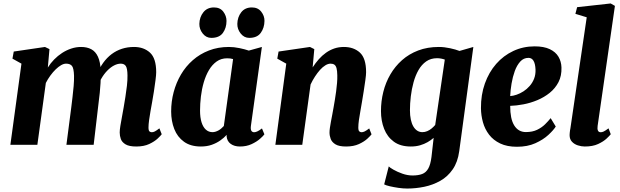

<svg xmlns="http://www.w3.org/2000/svg" viewBox="-20 -837 3586 1110"><path d="M266 -553 256.5 -446.5Q271.5 -471 292.8 -492.8Q314 -514.5 339 -530.8Q364 -547 391.8 -556.2Q419.5 -565.5 448.5 -565.5Q483.5 -565.5 508 -552.2Q532.5 -539 546.2 -509.2Q560 -479.5 562.5 -429Q563 -421 563 -411.5Q563 -402 562.2 -392Q561.5 -382 560.5 -371.5L539 -402.5Q554.5 -443 576.2 -473.2Q598 -503.5 625.2 -524Q652.5 -544.5 685 -555Q717.5 -565.5 755 -565.5Q811 -565.5 847 -532.8Q883 -500 883 -419.5Q883 -404.5 879 -373.5Q875 -342.5 869.8 -308.2Q864.5 -274 859.5 -247Q855 -222 850.2 -195Q845.5 -168 842 -143Q838.5 -118 838.5 -100Q838.5 -82 844.2 -77.2Q850 -72.5 857.5 -72.5Q866 -72.5 875.2 -77.2Q884.5 -82 901.5 -95L915 -61Q909.5 -53 891.5 -36Q873.5 -19 842.8 -4.5Q812 10 768 10Q726.5 10 705.8 -2.5Q685 -15 678.5 -33.5Q672 -52 672 -71Q672 -85.5 675.8 -109.2Q679.5 -133 685 -161Q690.5 -189 695 -216.5Q699.5 -243.5 704.8 -276Q710 -308.5 713.8 -341.2Q717.5 -374 717 -401.5Q716.5 -442 707.2 -455.5Q698 -469 678 -469Q659.5 -469 639.2 -458.5Q619 -448 599.8 -428.2Q580.5 -408.5 564.8 -380.8Q549 -353 539.5 -318.5L563 -407.5Q563 -384.5 561.2 -356.8Q559.5 -329 556.8 -300.5Q554 -272 550.5 -247L521.5 0H364L392 -216Q395.5 -244 399.2 -275.8Q403 -307.5 405.8 -339.5Q408.5 -371.5 408 -399Q406.5 -443.5 395.8 -456.2Q385 -469 362 -469Q348.5 -469 333.2 -460.2Q318 -451.5 302 -436Q286 -420.5 271.2 -400.2Q256.5 -380 245 -357.5L196 0H40L104 -469L52 -498L59.5 -539L240 -565.5Z M1430.5 -109Q1428 -89.5 1433.2 -81Q1438.5 -72.5 1449.5 -72.5Q1456.5 -72.5 1467 -77Q1477.5 -81.5 1494.5 -94.5L1508.5 -60.5Q1502.5 -51.5 1483.2 -34.5Q1464 -17.5 1434.5 -3.8Q1405 10 1367 10Q1335 10 1313.8 -5.2Q1292.5 -20.5 1290 -49.5L1290.5 -57.5Q1275.5 -40.5 1253.5 -25Q1231.5 -9.5 1203.8 0.2Q1176 10 1141.5 10Q1082 10 1043.8 -17.5Q1005.5 -45 987.5 -91.2Q969.5 -137.5 969.5 -192.5Q969.5 -250 984 -304.5Q998.5 -359 1026.2 -406.2Q1054 -453.5 1094.8 -489.2Q1135.5 -525 1188 -545.2Q1240.5 -565.5 1303.5 -565.5Q1332.5 -565.5 1364.8 -558.8Q1397 -552 1418.5 -544.5L1494 -565.5ZM1327.5 -495.5Q1319.5 -498 1310.8 -499Q1302 -500 1293 -500Q1258.5 -500 1232.5 -481.5Q1206.5 -463 1188 -431.8Q1169.5 -400.5 1158 -361Q1146.5 -321.5 1141.5 -279.2Q1136.5 -237 1136.5 -197Q1136.5 -158 1145.2 -130Q1154 -102 1170.2 -87.5Q1186.5 -73 1208.5 -73Q1217.5 -73 1226.2 -75.8Q1235 -78.5 1243.5 -83.2Q1252 -88 1259.5 -94.5Q1267 -101 1274 -108.5ZM1201.5 -618Q1172 -618 1152 -643.2Q1132 -668.5 1132.5 -699Q1133.5 -738.5 1155.8 -766.2Q1178 -794 1217 -794Q1252.5 -794 1271 -769.5Q1289.5 -745 1289.5 -716Q1289.5 -676 1268.8 -647Q1248 -618 1201.5 -618ZM1421 -618Q1391.5 -618 1371.5 -643.2Q1351.5 -668.5 1352 -699Q1353 -738.5 1374.8 -766.2Q1396.5 -794 1436.5 -794Q1471 -794 1490.2 -769.5Q1509.5 -745 1509 -716Q1508.5 -676 1487.5 -647Q1466.5 -618 1421 -618Z M1787.5 -447.5Q1804 -473 1823 -494.5Q1842 -516 1864.5 -532Q1887 -548 1912.8 -556.8Q1938.5 -565.5 1968 -565.5Q2025 -565.5 2060.8 -532.8Q2096.5 -500 2096.5 -419.5Q2096.5 -404.5 2092.2 -373.5Q2088 -342.5 2082.5 -308.2Q2077 -274 2072.5 -247Q2068.5 -222 2063.5 -195Q2058.5 -168 2055 -143Q2051.5 -118 2051.5 -100Q2051.5 -82 2057.5 -77.2Q2063.5 -72.5 2070 -72.5Q2078.5 -72.5 2088.2 -77.2Q2098 -82 2114.5 -94.5L2128 -60.5Q2122.5 -52.5 2104.2 -35.5Q2086 -18.5 2055.2 -4.2Q2024.5 10 1981 10Q1940 10 1919.5 -2.5Q1899 -15 1892 -33.5Q1885 -52 1885 -71Q1885 -82 1887.2 -98Q1889.5 -114 1893.2 -133.8Q1897 -153.5 1901 -174.8Q1905 -196 1908.5 -216Q1912 -236.5 1916 -260Q1920 -283.5 1923.2 -308.2Q1926.5 -333 1928.5 -357Q1930.5 -381 1930 -401.5Q1929.5 -428.5 1925.5 -443Q1921.5 -457.5 1913 -463.2Q1904.5 -469 1891 -469Q1876.5 -469 1860.8 -459.2Q1845 -449.5 1830 -432.8Q1815 -416 1801 -394.5Q1787 -373 1775.5 -348.5L1727.5 0H1572L1635 -469L1583 -498L1590.5 -539L1772 -565.5L1797 -553Z M2635 36.5Q2626.5 100 2597.2 142.2Q2568 184.5 2525.2 208.5Q2482.5 232.5 2433 242.8Q2383.5 253 2334.5 253Q2310 253 2283 249Q2256 245 2233.5 239.8Q2211 234.5 2201 229L2227.5 125Q2233 131.5 2254.8 144Q2276.5 156.5 2306.2 167Q2336 177.5 2365 177.5Q2398 177.5 2420.5 169Q2443 160.5 2456 137.2Q2469 114 2474.5 70.5L2487 -40Q2471.5 -26.5 2452 -15.2Q2432.5 -4 2408.5 3Q2384.5 10 2355 10Q2295 10 2257 -17.8Q2219 -45.5 2200.8 -92Q2182.5 -138.5 2182.5 -195Q2182.5 -251.5 2196 -305.8Q2209.5 -360 2236.8 -406.8Q2264 -453.5 2304.2 -489.2Q2344.5 -525 2397.8 -545.2Q2451 -565.5 2517 -565.5Q2548.5 -565.5 2581.8 -558.2Q2615 -551 2636.5 -542.5L2716.5 -565.5ZM2551.5 -492.5Q2542 -496 2530.5 -498.2Q2519 -500.5 2506.5 -500.5Q2470.5 -500.5 2444 -482Q2417.5 -463.5 2399.5 -432Q2381.5 -400.5 2370.8 -361.2Q2360 -322 2355 -280.2Q2350 -238.5 2350 -199.5Q2350 -169.5 2355 -146Q2360 -122.5 2369.5 -106.2Q2379 -90 2392.2 -81.5Q2405.5 -73 2422 -73Q2436.5 -73 2450 -78.8Q2463.5 -84.5 2475 -94Q2486.5 -103.5 2496 -114.5Z M3193 -105.5Q3180 -84.5 3150.2 -57Q3120.5 -29.5 3075 -9Q3029.5 11.5 2968.5 11.5Q2911.5 11.5 2871.8 -7.5Q2832 -26.5 2807.5 -58.5Q2783 -90.5 2772 -130.2Q2761 -170 2760.5 -211.5Q2760 -289 2783.2 -354.2Q2806.5 -419.5 2848.5 -467.5Q2890.5 -515.5 2947.5 -542.2Q3004.5 -569 3070.5 -569Q3124.5 -569 3158.5 -552.8Q3192.5 -536.5 3208.8 -508.8Q3225 -481 3226 -447Q3227.5 -398.5 3208.8 -362.2Q3190 -326 3158 -300.2Q3126 -274.5 3086.5 -258Q3047 -241.5 3006 -233.8Q2965 -226 2929.5 -225Q2929.5 -187.5 2935.2 -159.2Q2941 -131 2952.8 -112Q2964.5 -93 2981.5 -83.2Q2998.5 -73.5 3020 -73.5Q3058 -73.5 3085 -86.5Q3112 -99.5 3131 -118.2Q3150 -137 3163.5 -154ZM3035.5 -502.5Q3007 -502.5 2987.8 -481.2Q2968.5 -460 2956.2 -426.5Q2944 -393 2937.5 -354.5Q2931 -316 2929.5 -281.5Q2946.5 -282.5 2966.8 -289.5Q2987 -296.5 3006.5 -309Q3026 -321.5 3042.2 -340Q3058.5 -358.5 3067.8 -382.2Q3077 -406 3076 -435Q3074.5 -469 3064.2 -485.8Q3054 -502.5 3035.5 -502.5Z M3435 -109Q3432.5 -92 3436.8 -82.2Q3441 -72.5 3453 -72.5Q3460.5 -72.5 3469.5 -76.5Q3478.5 -80.5 3498 -95L3511 -61Q3504.5 -52.5 3486.8 -35.8Q3469 -19 3438 -4.5Q3407 10 3361 10Q3341.5 10 3321 3.5Q3300.5 -3 3286.8 -17.5Q3273 -32 3273 -56Q3273 -62 3273.8 -69.2Q3274.5 -76.5 3275.5 -83.5Q3276.5 -90.5 3277.5 -94L3372 -737L3306.5 -757L3316.5 -795.5L3510.5 -817L3535 -803Z"/></svg>

Font: Merriweather 24pt Black
Style: Italic
Weight: 900
Italic angle: -7.8°
Designer: Eben Sorkin
Foundry: Eben Sorkin
Version: Version 2.101